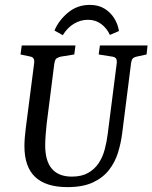

<svg xmlns="http://www.w3.org/2000/svg" viewBox="-20 -755 624 786"><path d="M256 11Q168 11 124 -30.5Q80 -72 80 -157Q80 -173 81.5 -192Q83 -211 86 -234L120 -498Q121 -510 117 -516Q113 -522 102 -524L64 -532L69 -569H289L284 -532L228 -523Q218 -520 211.5 -516Q205 -512 202 -492L171 -248Q169 -229 167 -204Q165 -179 165 -160Q165 -96 192.5 -64Q220 -32 274 -32Q314 -32 340.5 -47Q367 -62 383.5 -86.5Q400 -111 408.5 -142.5Q417 -174 421 -207L458 -497Q459 -510 455 -515.5Q451 -521 441 -523L384 -532L389 -569H584L580 -532L543 -524Q528 -521 523 -515Q518 -509 516 -492L480 -208Q475 -169 463 -130Q451 -91 426 -59Q401 -27 360 -8Q319 11 256 11ZM430 -612Q417 -640 394 -657Q371 -674 340 -674Q310 -674 283 -658Q256 -642 237 -611L203 -630Q220 -671 258 -703Q296 -735 348 -735Q383 -735 408 -719.5Q433 -704 448 -679.5Q463 -655 467 -628Z"/></svg>

Font: Yrsa
Style: Italic
Weight: 400
Italic angle: -7.10001°
Designer: Anna Giedrys (Yrsa+Rasa design), David Brezina (Yrsa art-direction, Rasa art-direction, design)
Foundry: Rosetta Type Foundry
Version: Version 2.004